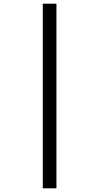

<svg xmlns="http://www.w3.org/2000/svg" viewBox="-20 -781 537 1041"><path d="M212 -761H286V240H212Z"/></svg>

Font: Noto Sans Hebrew SemiCondensed
Style: Regular
Weight: 400
Width: 4
Designer: Monotype Design Team
Foundry: Monotype Imaging Inc.
Version: Version 2.004; ttfautohint (v1.8.4.7-5d5b)